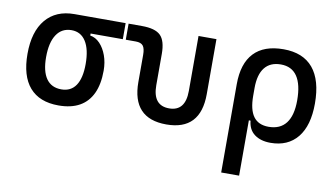

<svg xmlns="http://www.w3.org/2000/svg" viewBox="-75 -697 1908 1092"><g transform="rotate(10 879.0 -151.0)"><path d="M275.9 9.8Q165.5 9.8 108.6 -55.9Q51.8 -121.6 51.8 -249Q51.8 -377.4 110.6 -447.5Q169.4 -517.6 275.9 -517.6L385.3 -486.8V-413.1Q417 -408.2 441.7 -382.3Q466.3 -356.4 480.7 -316.7Q495.1 -276.9 495.1 -229.5Q495.1 -150.9 470.2 -97.7Q445.3 -44.4 396.7 -17.3Q348.1 9.8 275.9 9.8ZM275.9 -83Q331.1 -83 359.4 -125.2Q387.7 -167.5 387.7 -249Q387.7 -333.5 358.6 -379.2Q329.6 -424.8 275.9 -424.8Q219.7 -424.8 189.5 -379.2Q159.2 -333.5 159.2 -249Q159.2 -167.5 188.7 -125.2Q218.3 -83 275.9 -83ZM275.9 -424.8V-517.6H571.3V-424.8Z M898.4 9.8Q700.7 9.8 700.7 -200.2V-356.4Q700.7 -394 688.5 -409.4Q676.3 -424.8 646 -424.8H588.4V-517.6H665.5Q742.2 -517.6 773.2 -487.1Q804.2 -456.5 804.2 -380.9V-200.2Q804.2 -83 898.4 -83Q992.2 -83 992.2 -200.2V-517.6H1095.7V-200.2Q1095.7 9.8 898.4 9.8Z M1500 9.8Q1443.4 9.8 1407.7 -16.6Q1372.1 -43 1367.2 -94.7H1322.3L1357.4 -237.3Q1357.4 -156.7 1386 -117.4Q1414.6 -78.1 1473.6 -78.1Q1540.5 -78.1 1574.5 -122.6Q1608.4 -167 1608.4 -253.9Q1608.4 -345.7 1576.7 -392.6Q1544.9 -439.5 1482.4 -439.5Q1420.9 -439.5 1389.2 -399.4Q1357.4 -359.4 1357.4 -281.2L1253.9 -285.6Q1253.9 -404.8 1311.8 -466.1Q1369.6 -527.3 1482.4 -527.3Q1595.2 -527.3 1653.1 -458Q1710.9 -388.7 1710.9 -253.9Q1710.9 -126.5 1655.8 -58.3Q1600.6 9.8 1500 9.8ZM1253.9 224.6V-285.6H1357.4V224.6Z"/></g></svg>

Font: Cascadia Mono PL
Style: Regular
Weight: 400
Monospace: yes
Designer: Aaron Bell
Foundry: Saja Typeworks
Version: Version 2102.003